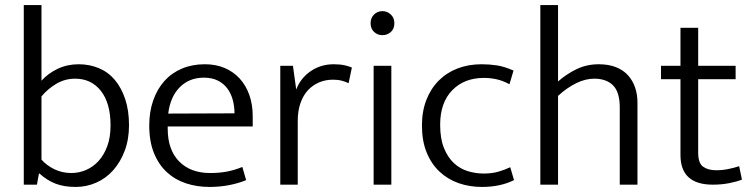

<svg xmlns="http://www.w3.org/2000/svg" viewBox="-20 -730 2974 759"><path d="M490 -235Q490 -179 473 -134Q456 -89 427.5 -57Q399 -25 360.5 -8Q322 9 279 9Q233 9 199.5 -4Q166 -17 136 -44H134L126 0H74V-710H144V-411Q170 -440 208 -458Q246 -476 291 -476Q334 -476 371 -460.5Q408 -445 434 -414Q460 -383 475 -338Q490 -293 490 -235ZM417 -234Q417 -322 379 -370.5Q341 -419 277 -419Q237 -419 203 -399Q169 -379 144 -349V-99Q164 -76 195 -61Q226 -46 262 -46Q292 -46 320 -58Q348 -70 369.5 -93.5Q391 -117 404 -152Q417 -187 417 -234Z M979 -230H643V-221Q643 -138 688 -92Q733 -46 811 -46Q846 -46 876 -51.5Q906 -57 938 -70L953 -18Q925 -6 887.5 1.5Q850 9 808 9Q759 9 716 -5Q673 -19 640.5 -48.5Q608 -78 589 -124Q570 -170 570 -234Q570 -289 586 -334Q602 -379 630.5 -410.5Q659 -442 699.5 -459Q740 -476 790 -476Q833 -476 867.5 -461.5Q902 -447 927 -420Q952 -393 965.5 -355Q979 -317 979 -271ZM907 -282Q907 -310 900 -335.5Q893 -361 878.5 -380.5Q864 -400 841 -411.5Q818 -423 786 -423Q728 -423 690.5 -385Q653 -347 645 -281Z M1088 0V-470H1138L1151 -376Q1168 -421 1208 -448.5Q1248 -476 1299 -476Q1324 -476 1342 -472Q1360 -468 1371 -463L1358 -401Q1346 -407 1331 -411Q1316 -415 1296 -415Q1267 -415 1242 -404.5Q1217 -394 1198 -374Q1179 -354 1168 -323Q1157 -292 1157 -252V0Z M1457 0V-470H1527V0ZM1492 -591Q1472 -591 1458.5 -604Q1445 -617 1445 -638Q1445 -659 1458.5 -672.5Q1472 -686 1492 -686Q1510 -686 1524.5 -673Q1539 -660 1539 -638Q1539 -616 1525 -603.5Q1511 -591 1492 -591Z M1892 -44Q1924 -44 1949 -51Q1974 -58 1997 -69L2012 -18Q1958 9 1885 9Q1836 9 1793 -6Q1750 -21 1717.5 -51.5Q1685 -82 1666.5 -127.5Q1648 -173 1648 -234Q1648 -290 1665.5 -335Q1683 -380 1714.5 -411.5Q1746 -443 1789 -459.5Q1832 -476 1884 -476Q1915 -476 1944.5 -471.5Q1974 -467 2010 -451L1994 -397Q1968 -411 1943.5 -416.5Q1919 -422 1893 -422Q1815 -422 1767.5 -373Q1720 -324 1720 -237Q1720 -182 1735 -145Q1750 -108 1774 -85.5Q1798 -63 1829 -53.5Q1860 -44 1892 -44Z M2186 0H2116V-710H2186V-408Q2219 -437 2259 -456.5Q2299 -476 2347 -476Q2386 -476 2415 -464.5Q2444 -453 2462.5 -432.5Q2481 -412 2490.5 -384.5Q2500 -357 2500 -324V0H2430V-305Q2430 -366 2403.5 -392.5Q2377 -419 2329 -419Q2294 -419 2257.5 -401Q2221 -383 2186 -351Z M2888 -417H2740V-126Q2740 -85 2759.5 -71Q2779 -57 2811 -57Q2836 -57 2860 -62Q2884 -67 2902 -73L2913 -20Q2893 -12 2863 -6Q2833 0 2798 0Q2670 0 2670 -117V-417H2593V-470H2670V-620H2740V-470H2888Z"/></svg>

Font: Mukta Mahee Light
Style: Regular
Weight: 300
Designer: Shuchita Grover, Noopur Datye, Girish Dalvi, Yashodeep Gholap
Foundry: Ek Type
Version: Version 2.538;PS 1.000;hotconv 16.6.51;makeotf.lib2.5.65220;